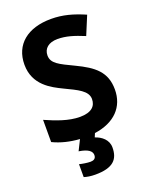

<svg xmlns="http://www.w3.org/2000/svg" viewBox="-174 -908 899 1146"><g transform="rotate(-20 275.5 -335.0)"><path d="M379 29C379 -20 340 -50 300 -63L310 -87C439 -105 511 -181 511 -291C511 -403 446 -453 337 -505C247 -548 202 -568 202 -619C202 -662 234 -691 291 -691C345 -691 393 -676 459 -649L508 -767C434 -799 370 -817 296 -817C147 -817 54 -742 54 -614C54 -484 158 -433 224 -401C303 -363 363 -337 363 -284C363 -240 334 -208 260 -208C188 -208 114 -237 46 -267V-126C95 -102 153 -88 214 -84L181 -18C241 -9 262 11 262 35C262 58 246 65 227 65C207 65 176 60 157 55V137C176 143 199 147 228 147C342 147 379 104 379 29Z"/></g></svg>

Font: Noto Sans Telugu UI
Style: Bold
Weight: 700
Designer: Jelle Bosma - Monotype Design Team
Foundry: Monotype Imaging Inc.
Version: Version 2.005